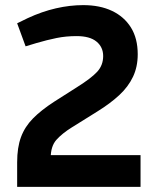

<svg xmlns="http://www.w3.org/2000/svg" viewBox="-20 -730 619 750"><path d="M47 0V-96Q47 -154 62 -194.5Q77 -235 109 -267.5Q141 -300 192 -333L280 -389Q336 -424 359.5 -449.5Q383 -475 383 -511Q383 -546 357 -567.5Q331 -589 279 -589Q238 -589 201 -581.5Q164 -574 123 -562L80 -549L47 -639L88 -659Q144 -685 198.5 -697.5Q253 -710 305 -710Q370 -710 417.5 -687.5Q465 -665 491.5 -622.5Q518 -580 518 -518Q518 -469 499.5 -430Q481 -391 446 -358.5Q411 -326 361 -295L260 -232Q223 -209 200.5 -184Q178 -159 178 -112V-92L164 -124H529V0Z"/></svg>

Font: REM Medium
Style: Regular
Weight: 500
Designer: Octavio Pardo
Foundry: Ashler Design
Version: Version 1.005;gftools[0.9.28]